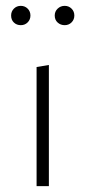

<svg xmlns="http://www.w3.org/2000/svg" viewBox="-20 -636 292 656"><path d="M105 0V-407L147 -414V0ZM51 -550Q37 -550 27.5 -559Q18 -568 18 -583Q18 -597 27.5 -606.5Q37 -616 51 -616Q65 -616 74.5 -606.5Q84 -597 84 -583Q84 -569 74.5 -559.5Q65 -550 51 -550ZM201 -550Q187 -550 177 -559Q167 -568 167 -583Q167 -597 177 -606.5Q187 -616 201 -616Q215 -616 224.5 -606.5Q234 -597 234 -583Q234 -569 224.5 -559.5Q215 -550 201 -550Z"/></svg>

Font: Ysabeau ExtraLight
Style: Regular
Weight: 250
Designer: Christian Thalmann (Catharsis Fonts)
Version: Version 2.002